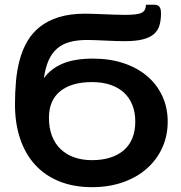

<svg xmlns="http://www.w3.org/2000/svg" viewBox="-20 -785 766 814"><path d="M370.5 -106Q413 -106 447 -116.8Q481 -127.5 504.8 -148Q528.5 -168.5 541 -199Q553.5 -229.5 553.5 -269.5Q553.5 -309 541 -340.2Q528.5 -371.5 504.8 -393Q481 -414.5 447 -425.8Q413 -437 370.5 -437Q283 -437 235.2 -398.2Q187.5 -359.5 187.5 -285.5Q187.5 -243 200 -209.8Q212.5 -176.5 236.2 -153.5Q260 -130.5 293.8 -118.2Q327.5 -106 370.5 -106ZM634.5 -765Q644.5 -765 650 -761.5Q655.5 -758 658.2 -752.5Q661 -747 661.8 -740.5Q662.5 -734 662.5 -727.5Q662.5 -699.5 656.2 -677.8Q650 -656 633 -641Q616 -626 586 -618.2Q556 -610.5 509 -610.5Q491.5 -610.5 469.8 -611.2Q448 -612 425.8 -613Q403.5 -614 383.5 -614.8Q363.5 -615.5 349.5 -615.5Q308 -615.5 276.8 -607.2Q245.5 -599 223 -580Q200.5 -561 186.5 -530Q172.5 -499 166 -453Q194.5 -493.5 245 -515Q295.5 -536.5 374.5 -536.5Q446.5 -536.5 505 -516.8Q563.5 -497 604.8 -461.5Q646 -426 668.5 -377Q691 -328 691 -269.5Q691 -209.5 668 -158.8Q645 -108 603 -70.8Q561 -33.5 501.8 -12.5Q442.5 8.5 370.5 8.5Q292.5 8.5 231.8 -16Q171 -40.5 129.2 -86Q87.5 -131.5 65.5 -196.5Q43.5 -261.5 43.5 -343Q43.5 -393 47.8 -440.8Q52 -488.5 63.5 -531.2Q75 -574 95.8 -609.8Q116.5 -645.5 149.8 -671.8Q183 -698 230.2 -712.5Q277.5 -727 342 -727Q358 -727 379 -726.2Q400 -725.5 423 -724.5Q446 -723.5 468.8 -722.8Q491.5 -722 510.5 -722Q536.5 -722 553.5 -724Q570.5 -726 580.5 -731Q590.5 -736 594.5 -744.2Q598.5 -752.5 599 -765Z"/></svg>

Font: Lato 2
Style: Bold
Weight: 700
Designer: Lukasz Dziedzic with Adam Twardoch and Botio Nikoltchev
Foundry: tyPoland Lukasz Dziedzic
Version: Version 2.015; 2015-08-06; http://www.latofonts.com/